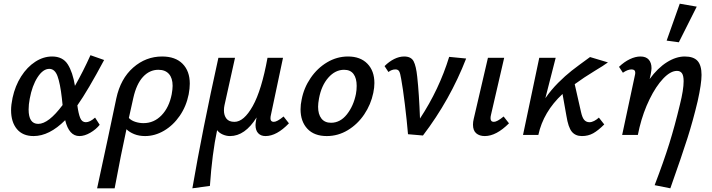

<svg xmlns="http://www.w3.org/2000/svg" viewBox="-20 -731 3856 1040"><path d="M495 -94 520 -55Q500 -30 469 -12Q438 6 410 6Q354 6 333 -80Q247 6 162 6Q103 6 71.5 -32Q40 -70 40 -134Q40 -163 48 -201Q62 -266 94.5 -317Q127 -368 171 -396.5Q215 -425 262 -425Q320 -425 347 -382.5Q374 -340 386 -266Q431 -345 470 -432L544 -406Q456 -241 399 -160Q405 -115 414.5 -92Q424 -69 445 -69Q467 -69 495 -94ZM319 -162 315 -200Q306 -279 291.5 -318.5Q277 -358 247 -358Q213 -358 183.5 -312.5Q154 -267 141 -196Q135 -165 135 -138Q135 -60 187 -60Q243 -60 319 -162Z M1008 -278Q1008 -252 1002 -220Q989 -155 953.5 -103.5Q918 -52 868.5 -23Q819 6 766 6Q733 6 707 -4.5Q681 -15 665 -31Q636 101 601 289H506Q569 -1 610 -198Q633 -305 701.5 -365Q770 -425 858 -425Q930 -425 969 -385.5Q1008 -346 1008 -278ZM915 -266Q915 -308 895 -330.5Q875 -353 838 -353Q790 -353 754.5 -314.5Q719 -276 702 -200L678 -92Q691 -78 713 -71Q735 -64 757 -64Q814 -64 855 -106.5Q896 -149 910 -220Q915 -248 915 -266Z M1545 -63Q1479 6 1418 6Q1393 6 1378.5 -9.5Q1364 -25 1364 -54Q1364 -63 1368 -85L1370 -95Q1307 6 1226 6Q1206 6 1186.5 -2.5Q1167 -11 1156 -26Q1129 101 1117 276L1022 289Q1076 -25 1163 -418H1253L1196 -161Q1193 -148 1193 -133Q1193 -106 1206.5 -88.5Q1220 -71 1250 -71Q1301 -71 1349 -156.5Q1397 -242 1429 -418H1513L1448 -111Q1445 -99 1445 -90Q1445 -71 1463 -71Q1481 -71 1516 -100Z M1608 -139Q1608 -165 1614 -192Q1626 -255 1662.5 -308.5Q1699 -362 1752 -393.5Q1805 -425 1865 -425Q1932 -425 1970 -386Q2008 -347 2008 -281Q2008 -257 2002 -228Q1989 -165 1953 -111.5Q1917 -58 1864 -26Q1811 6 1750 6Q1682 6 1645 -33.5Q1608 -73 1608 -139ZM1908 -222Q1912 -243 1912 -266Q1912 -307 1895 -330Q1878 -353 1844 -353Q1796 -353 1758.5 -310.5Q1721 -268 1708 -198Q1703 -171 1703 -153Q1703 -112 1721 -89Q1739 -66 1773 -66Q1823 -66 1859 -111.5Q1895 -157 1908 -222Z M2505 -414Q2418 -190 2271 3L2190 -4Q2184 -76 2173 -166Q2162 -256 2153 -304Q2148 -335 2142 -345Q2136 -355 2122 -355Q2102 -355 2084 -341L2063 -373Q2088 -398 2115.5 -411.5Q2143 -425 2169 -425Q2207 -425 2220.5 -399Q2234 -373 2240 -315Q2250 -224 2255 -89Q2359 -247 2413 -423Z M2542 -56Q2542 -71 2546 -87L2623 -418H2711L2640 -111Q2637 -99 2637 -91Q2637 -71 2655 -71Q2673 -71 2708 -100L2737 -63Q2668 6 2606 6Q2577 6 2559.5 -9Q2542 -24 2542 -56Z M3224 -94 3253 -57Q3220 -24 3193 -9Q3166 6 3132 6Q3097 6 3077.5 -17.5Q3058 -41 3048 -104L3027 -222Q2923 -125 2896 0H2813L2901 -418H2990L2934 -199Q2965 -244 3003.5 -282.5Q3042 -321 3076.5 -348Q3111 -375 3176 -422L3273 -393Q3247 -374 3203 -348Q3142 -311 3093 -275L3127 -125Q3134 -93 3145 -81Q3156 -69 3173 -69Q3185 -69 3198.5 -76Q3212 -83 3224 -94Z M3780 -325Q3780 -278 3759 -183Q3734 -78 3704 16.5Q3674 111 3611 289L3526 272Q3575 144 3605 48Q3635 -48 3663 -165Q3683 -245 3683 -291Q3683 -321 3674 -334Q3665 -347 3647 -347Q3612 -347 3572.5 -305.5Q3533 -264 3498.5 -193.5Q3464 -123 3444 -41L3435 0H3350L3419 -323Q3421 -331 3421 -337Q3421 -355 3401 -355Q3380 -355 3354 -337L3333 -369Q3361 -396 3391.5 -410.5Q3422 -425 3449 -425Q3479 -425 3494 -408Q3509 -391 3509 -362Q3509 -352 3505 -330L3499 -303Q3543 -363 3592.5 -394Q3642 -425 3689 -425Q3737 -425 3758.5 -401Q3780 -377 3780 -325ZM3591 -511 3662 -711 3754 -695 3657 -502Z"/></svg>

Font: Ysabeau Semibold
Style: Italic
Weight: 600
Italic angle: -12°
Designer: Christian Thalmann (Catharsis Fonts)
Version: Version 0.003